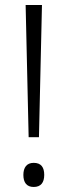

<svg xmlns="http://www.w3.org/2000/svg" viewBox="-20 -734 269 764"><path d="M94 -188H135L147 -714H82ZM114 10C143 10 156 -8 156 -38C156 -68 144 -86 114 -86C86 -86 73 -67 73 -38C73 -8 86 10 114 10Z"/></svg>

Font: Noto Sans Malayalam Condensed Light
Style: Regular
Weight: 300
Width: 3
Designer: Jelle Bosma - Monotype Design Team
Foundry: Monotype Imaging Inc.
Version: Version 2.104